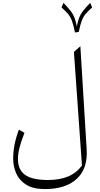

<svg xmlns="http://www.w3.org/2000/svg" viewBox="-20 -1058 704 1352"><path d="M534.7 -833.5 508.3 -829.1Q497.6 -880.9 487.1 -909.7Q476.6 -938.5 460 -959Q443.4 -979.5 413.1 -1005.4L426.8 -1038.1Q460 -1003.4 477.3 -981.2Q494.6 -959 503.9 -935.3Q513.2 -911.6 521 -872.6Q528.8 -911.6 538.1 -935.3Q547.4 -959 564.9 -981.2Q582.5 -1003.4 615.2 -1038.1L628.9 -1005.4Q599.1 -979.5 582.3 -959.2Q565.4 -939 555.2 -910.9Q544.9 -882.8 534.7 -833.5ZM545.9 -732.4 590.3 -5.9Q598.6 129.4 520.5 201.4Q442.4 273.4 295.9 273.4Q212.9 273.4 164.1 242.4Q115.2 211.4 94 162.4Q72.8 113.3 72.8 59.6Q72.8 5.9 83.5 -44.9Q94.2 -95.7 113.3 -145L152.3 -122.6Q128.9 -63 117.7 -19.5Q106.4 23.9 106.4 61.5Q106.4 138.2 157.2 173.8Q208 209.5 317.9 209.5Q399.4 209.5 458.5 185.1Q517.6 160.6 557.1 107.9L500.5 -692.4Z"/></svg>

Font: Pinar-DS2-FD Light
Style: Regular
Weight: 300
Designer: Amin Abedi
Version: Version 2.000